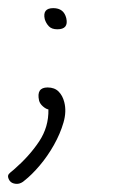

<svg xmlns="http://www.w3.org/2000/svg" viewBox="-46 -267 306 472"><path d="M95 -195Q81 -195 74 -202.5Q67 -210 64 -220Q58 -247 85 -247Q111 -247 117 -222Q123 -195 95 -195ZM-4 185Q-22 185 -26 169Q-27 164 -24 160.5Q-21 157 -12 150Q26 117 50 81Q74 45 73 2Q67 1 59.5 -5.5Q52 -12 50 -20Q43 -52 71 -52Q88 -52 98 -42Q108 -32 112 -16Q118 7 110 34.5Q102 62 86.5 89.5Q71 117 51.5 140Q32 163 14 177Q11 180 6 182.5Q1 185 -4 185Z"/></svg>

Font: Oooh Baby
Style: Normal
Weight: 400
Designer: Robert E. Leuschke
Foundry: Robert E. Leuschke
Version: Version 1.011; ttfautohint (v1.8.3)